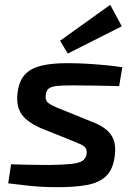

<svg xmlns="http://www.w3.org/2000/svg" viewBox="-20 -765 558 796"><path d="M268 -503Q304 -503 344 -500.5Q384 -498 421 -494.5Q458 -491 487 -486L474 -408Q427 -409 380 -410Q333 -411 282 -411Q242 -411 218.5 -409Q195 -407 183.5 -399Q172 -391 170 -373Q166 -349 180.5 -338Q195 -327 226 -315L354 -263Q393 -249 417 -230.5Q441 -212 451 -185.5Q461 -159 456 -120Q449 -62 419.5 -34.5Q390 -7 340 2Q290 11 220 11Q178 11 147 9Q116 7 85.5 3.5Q55 0 14 -5L26 -84Q47 -83 74 -82.5Q101 -82 130.5 -81.5Q160 -81 186 -81Q245 -82 276.5 -85.5Q308 -89 322 -98.5Q336 -108 339 -126Q341 -142 335 -151Q329 -160 315 -166.5Q301 -173 278 -182L151 -233Q114 -249 90 -269Q66 -289 57 -317Q48 -345 53 -382Q59 -429 83 -455.5Q107 -482 153 -493Q199 -504 268 -503ZM437 -745 485 -656 261 -543 229 -596Z"/></svg>

Font: Exo 2 SemiBold
Style: Italic
Weight: 600
Italic angle: -8°
Designer: Natanael Gama
Foundry: Natanael Gama
Version: Version 2.010